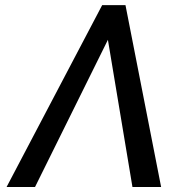

<svg xmlns="http://www.w3.org/2000/svg" viewBox="-20 -748 760 768"><path d="M509.8 0 407.7 -612.3 401.4 -727.5H481.9L624.5 0ZM423.3 -612.3 120.1 0H6.3L388.7 -727.5H468.8Z"/></svg>

Font: Inter 17pt
Style: Italic
Weight: 400
Italic angle: -9.3988°
Version: Version 4.001;git-66647c0bb